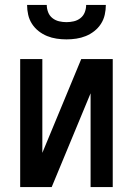

<svg xmlns="http://www.w3.org/2000/svg" viewBox="-20 -760 540 780"><path d="M62 0V-520H152V-139L310 -520H438V0H348V-381L190 0ZM250 -600Q230 -600 210 -603Q190 -606 171.5 -613.5Q153 -621 137 -633.5Q121 -646 110 -663Q99 -680 94.5 -700Q90 -720 90 -740H170Q170 -725 175.5 -710.5Q181 -696 193 -686.5Q205 -677 220 -673.5Q235 -670 250 -670Q265 -670 280 -673.5Q295 -677 307 -686.5Q319 -696 324.5 -710.5Q330 -725 330 -740H410Q410 -720 405.5 -700Q401 -680 390 -663Q379 -646 363 -633.5Q347 -621 328.5 -613.5Q310 -606 290 -603Q270 -600 250 -600Z"/></svg>

Font: Iosevka Term Medium
Style: Regular
Weight: 500
Monospace: yes
Designer: Belleve Invis
Foundry: Belleve Invis
Version: Version 26.3.1